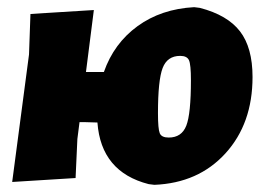

<svg xmlns="http://www.w3.org/2000/svg" viewBox="-20 -504 733 536"><path d="M242 -476 220 -303H270Q298 -383 364 -431Q430 -479 522 -484L538 -482Q615 -462 650 -416.5Q685 -371 685 -289Q685 -159 609.5 -76Q534 7 411 12L395 10Q262 -24 252 -162L218 -163H202L196 -116L191 -7L14 4L61 -352L65 -465ZM483 -348Q447 -348 434 -314Q421 -280 421 -188Q421 -144 426 -132Q431 -120 451 -120Q487 -120 500 -153Q513 -186 513 -280Q513 -324 507.5 -336Q502 -348 483 -348Z"/></svg>

Font: Alegreya Sans Black
Style: Italic
Weight: 900
Italic angle: -7°
Designer: Juan Pablo del Peral
Foundry: Huerta Tipografica
Version: Version 2.007